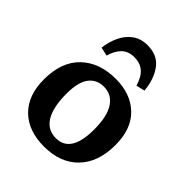

<svg xmlns="http://www.w3.org/2000/svg" viewBox="-218 -904 1046 1046"><g transform="rotate(45 304.5 -381.0)"><path d="M299 14Q178 14 109 -54Q40 -122 40 -245Q40 -380 115 -452Q190 -524 316 -524Q430 -524 499.5 -458Q569 -392 569 -267Q569 -135 497 -60.5Q425 14 299 14ZM313 -64Q427 -64 427 -245Q427 -348 393 -398Q359 -448 300 -448Q244 -448 213 -406.5Q182 -365 182 -276Q182 -173 215 -118.5Q248 -64 313 -64ZM308 -776Q385 -776 424 -723.5Q463 -671 471 -589L421 -577Q405 -631 376 -655Q347 -679 304 -679Q257 -679 230 -652Q203 -625 190 -578L140 -589Q146 -639 166 -681.5Q186 -724 221.5 -750Q257 -776 308 -776Z"/></g></svg>

Font: Literata SemiBold
Style: Regular
Weight: 600
Designer: Latin by Veronika Burian and Jose Scaglione. Greek by Irene Vlachou. Cyrillic by Vera Evstafieva.
Foundry: TypeTogether
Version: Version 3.103; ttfautohint (v1.8.4.7-5d5b);gftools[0.9.29]